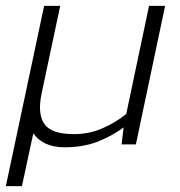

<svg xmlns="http://www.w3.org/2000/svg" viewBox="-32 -494 617 657"><path d="M-12 143 119 -474H174L110 -172Q96 -104 120 -69.5Q144 -35 222 -35Q272 -35 317.5 -54.5Q363 -74 400 -104L478 -474H533L433 0H384L391 -58Q349 -27 300 -8.5Q251 10 189 10Q151 10 123.5 -3Q96 -16 82 -38L43 143Z"/></svg>

Font: Kanit ExtraLight
Style: Italic
Weight: 275
Italic angle: -12°
Designer: Katatrad Team
Foundry: CadsonDemak
Version: Version 2.000; ttfautohint (v1.8.3)